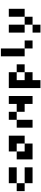

<svg xmlns="http://www.w3.org/2000/svg" viewBox="1692 -2452 939 4363"><g transform="rotate(-90 2161.5 -270.5)"><path d="M0 -360.4Q59.6 -360.4 179.7 -360.4Q179.7 -299.8 179.7 -179.7Q120.1 -179.7 0 -179.7Q0 -240.2 0 -360.4ZM179.7 -540Q299.8 -540 540 -540Q540 -480.5 540 -360.4Q419.9 -360.4 179.7 -360.4Q179.7 -419.9 179.7 -540ZM179.7 -179.7Q299.8 -179.7 540 -179.7Q540 -120.1 540 0Q419.9 0 179.7 0Q179.7 -59.6 179.7 -179.7Z M1081.1 -540Q1140.6 -540 1260.7 -540Q1260.7 -419.9 1260.7 -179.7Q1201.2 -179.7 1081.1 -179.7Q1081.1 -240.2 1081.1 -360.4Q1020.5 -360.4 900.4 -360.4Q900.4 -419.9 900.4 -540Q960.9 -540 1081.1 -540ZM900.4 -179.7Q960.9 -179.7 1081.1 -179.7Q1081.1 -120.1 1081.1 0Q1020.5 0 900.4 0Q840.8 0 720.7 0Q720.7 -120.1 720.7 -360.4Q780.3 -360.4 900.4 -360.4Q900.4 -299.8 900.4 -179.7Z M1981.4 -360.4Q1981.4 -419.9 1981.4 -540Q2041 -540 2161.1 -540Q2161.1 -360.4 2161.1 0Q2101.6 0 1981.4 0Q1981.4 -59.6 1981.4 -179.7Q1921.9 -179.7 1801.8 -179.7Q1801.8 -240.2 1801.8 -360.4Q1861.3 -360.4 1981.4 -360.4ZM1441.4 -360.4Q1501 -360.4 1621.1 -360.4Q1621.1 -240.2 1621.1 0Q1561.5 0 1441.4 0Q1441.4 -120.1 1441.4 -360.4ZM1621.1 -540Q1681.6 -540 1801.8 -540Q1801.8 -480.5 1801.8 -360.4Q1741.2 -360.4 1621.1 -360.4Q1621.1 -419.9 1621.1 -540Z M2521.5 0Q2521.5 59.6 2521.5 179.7Q2461.9 179.7 2341.8 179.7Q2341.8 -59.6 2341.8 -540Q2401.4 -540 2521.5 -540Q2582 -540 2702.1 -540Q2702.1 -480.5 2702.1 -360.4Q2641.6 -360.4 2521.5 -360.4Q2521.5 -299.8 2521.5 -179.7Q2582 -179.7 2702.1 -179.7Q2702.1 -120.1 2702.1 0Q2641.6 0 2521.5 0ZM2702.1 -360.4Q2761.7 -360.4 2881.8 -360.4Q2881.8 -299.8 2881.8 -179.7Q2822.3 -179.7 2702.1 -179.7Q2702.1 -240.2 2702.1 -360.4Z M3062.5 -719.7Q3122.1 -719.7 3242.2 -719.7Q3242.2 -540 3242.2 -179.7Q3182.6 -179.7 3062.5 -179.7Q3062.5 -360.4 3062.5 -719.7ZM3242.2 -179.7Q3302.7 -179.7 3422.9 -179.7Q3422.9 -120.1 3422.9 0Q3362.3 0 3242.2 0Q3242.2 -59.6 3242.2 -179.7Z M3602.5 -540Q3662.1 -540 3782.2 -540Q3782.2 -419.9 3782.2 -179.7Q3722.7 -179.7 3602.5 -179.7Q3602.5 -299.8 3602.5 -540ZM3962.9 -540Q4022.5 -540 4142.6 -540Q4142.6 -419.9 4142.6 -179.7Q4083 -179.7 3962.9 -179.7Q3962.9 -299.8 3962.9 -540ZM3782.2 -179.7Q3842.8 -179.7 3962.9 -179.7Q3962.9 -120.1 3962.9 0Q3902.3 0 3782.2 0Q3782.2 -59.6 3782.2 -179.7ZM3602.5 0Q3662.1 0 3782.2 0Q3782.2 59.6 3782.2 179.7Q3722.7 179.7 3602.5 179.7Q3602.5 120.1 3602.5 0Z"/></g></svg>

Font: Pixelfont
Style: 5 px
Weight: 400
Designer: Eugene Lysy
Version: Version 1.0.2 (beta)